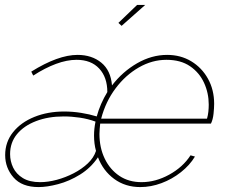

<svg xmlns="http://www.w3.org/2000/svg" viewBox="-20 -750 923 780"><path d="M137 10Q69 10 35 -29Q1 -68 1 -120Q1 -173 33 -213Q65 -253 119.5 -275Q174 -297 241 -297Q275 -297 309.5 -291.5Q344 -286 373 -277Q380 -303 391 -328Q402 -353 416 -376Q416 -436 383 -471.5Q350 -507 291 -507Q252 -507 207.5 -490.5Q163 -474 115 -443L107 -459Q216 -527 295 -527Q353 -527 391.5 -495.5Q430 -464 435 -403Q478 -459 537 -493Q596 -527 659 -527Q714 -527 757 -501Q800 -475 825 -430Q850 -385 850 -328Q850 -312 847.5 -288Q845 -264 837 -248H387Q386 -237 385 -226.5Q384 -216 384 -206Q384 -150 405.5 -105.5Q427 -61 465 -35.5Q503 -10 555 -10Q612 -10 667.5 -40.5Q723 -71 754 -119L772 -114Q751 -79 715 -50.5Q679 -22 636 -6Q593 10 550 10Q489 10 444 -23Q399 -56 378 -111Q349 -68 305.5 -41Q262 -14 216.5 -2Q171 10 137 10ZM143 -10Q175 -10 210.5 -19.5Q246 -29 279 -46Q312 -63 336.5 -86Q361 -109 370 -137Q366 -151 364 -167Q362 -183 362 -199Q362 -213 363.5 -227Q365 -241 368 -256Q338 -267 304.5 -272Q271 -277 239 -277Q176 -277 126.5 -258Q77 -239 49 -205Q21 -171 21 -124Q21 -95 33.5 -69Q46 -43 73 -26.5Q100 -10 143 -10ZM821 -268Q825 -282 826.5 -296.5Q828 -311 828 -325Q828 -372 809 -413.5Q790 -455 752 -481Q714 -507 656 -507Q598 -507 544 -476Q490 -445 449.5 -391Q409 -337 391 -268ZM474 -645 461 -657 537 -730H570Z"/></svg>

Font: Raleway Thin
Style: Italic
Weight: 100
Italic angle: -12°
Designer: Matt McInerney, Pablo Impallari, Rodrigo Fuenzalida
Foundry: Matt McInerney, Pablo Impallari, Rodrigo Fuenzalida
Version: Version 4.026